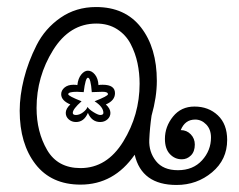

<svg xmlns="http://www.w3.org/2000/svg" viewBox="-20 -514 681 546"><path d="M230 -193Q219 -167 196 -167Q184 -167 175.5 -174.5Q167 -182 167 -193Q167 -205 180 -217Q154 -228 154 -246Q154 -257 163.5 -265Q173 -273 189 -273Q196 -273 200 -272Q202 -291 211 -302Q220 -313 230 -313Q241 -313 250 -302Q259 -291 260 -272Q263 -273 272 -273Q307 -273 307 -249Q307 -228 281 -217Q294 -205 294 -193Q294 -182 285.5 -174.5Q277 -167 265 -167Q241 -167 230 -193ZM229 -210Q233 -203 246 -195Q259 -187 265 -187Q274 -187 274 -193Q274 -210 249 -226Q287 -241 287 -246Q287 -253 272 -253L241 -252Q238 -293 230 -293Q223 -293 218 -252Q213 -252 208 -252.5Q203 -253 199 -253Q174 -253 174 -246Q174 -241 212 -226Q187 -204 187 -193Q187 -187 196 -187Q206 -187 216 -194.5Q226 -202 229 -210ZM209 11Q126 11 81 -47Q36 -105 36 -199Q36 -242 48 -290Q60 -338 84 -385.5Q108 -433 152 -463.5Q196 -494 253 -494Q336 -494 381 -436Q426 -378 426 -284Q426 -238 411 -185Q406 -151 404.5 -116.5Q403 -82 423.5 -56Q444 -30 486 -30Q529 -30 554.5 -58Q580 -86 580 -123Q580 -146 566.5 -160Q553 -174 535 -174Q506 -174 494 -144Q511 -144 522.5 -132Q534 -120 534 -103Q534 -83 523 -72Q512 -61 497 -61Q477 -61 463 -76Q449 -91 449 -119Q449 -154 472 -182.5Q495 -211 533 -211Q573 -211 599.5 -186Q626 -161 626 -116Q626 -60 583 -24Q540 12 482 12Q383 12 363 -74Q304 11 209 11ZM209 -36Q284 -36 330.5 -111.5Q377 -187 377 -276Q377 -306 371 -334.5Q365 -363 351.5 -389Q338 -415 313 -431Q288 -447 254 -447Q178 -447 131 -371.5Q84 -296 84 -207Q84 -139 114 -87.5Q144 -36 209 -36Z"/></svg>

Font: Bonbon
Style: Regular
Weight: 400
Designer: Ksenia Erulevich
Foundry: Cyreal (www.cyreal.org)
Version: Version 1.000